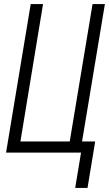

<svg xmlns="http://www.w3.org/2000/svg" viewBox="-20 -755 540 950"><path d="M352 175 381 0H10L132 -735H193L81 -55H325L438 -735H499L386 -55H451L413 175Z"/></svg>

Font: Iosevka SS04 Light
Style: Italic
Weight: 300
Italic angle: -9°
Monospace: yes
Designer: Belleve Invis
Foundry: Belleve Invis
Version: Version 19.0.0; ttfautohint (v1.8.4)